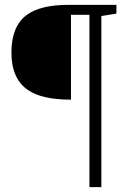

<svg xmlns="http://www.w3.org/2000/svg" viewBox="-20 -691 526 790"><path d="M459 -635 397 -625V79H348V-630H272V-281Q153 -281 96 -320Q27 -366 27 -475Q27 -581 88 -628Q144 -671 261 -671H459Z"/></svg>

Font: Apparatus SIL
Style: Bold Italic
Weight: 700
Italic angle: -11°
Version: Version 1.0